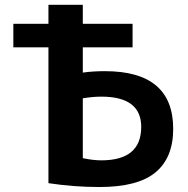

<svg xmlns="http://www.w3.org/2000/svg" viewBox="-20 -750 763 780"><path d="M34.2 -557.6V-653.3H176.8V-730.5H316.4V-653.3H518.6V-557.6H316.4V-455.1Q357.4 -460.9 406.2 -460.9Q683.6 -460.9 683.6 -226.6Q683.6 -109.4 611.8 -49.8Q540 9.8 383.8 9.8Q280.3 9.8 176.8 -5.9V-557.6ZM316.4 -107.4Q358.4 -98.6 391.6 -98.6Q553.7 -98.6 553.7 -234.4Q553.7 -357.4 391.6 -357.4Q357.4 -357.4 316.4 -350.6Z"/></svg>

Font: GenEi M Gothic v2 Bold
Style: Regular
Weight: 700
Version: Version 2.0